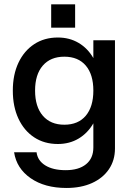

<svg xmlns="http://www.w3.org/2000/svg" viewBox="-20 -690 612 906"><path d="M221.5 -669.5H334.5V-559.5H221.5ZM522.5 -500V10.5Q522.5 66.5 494 108.5Q465.5 150.5 414 173.8Q362.5 197 293.5 197Q191 197 124.5 150.8Q58 104.5 46.5 28.5H152.5Q157.5 68 193.8 90.5Q230 113 290 113Q351.5 113 386 85Q420.5 57 420.5 6V-108Q394 -62 351 -36.2Q308 -10.5 253 -10.5Q189 -10.5 141.2 -42Q93.5 -73.5 67 -130.2Q40.5 -187 40.5 -262.5Q40.5 -337.5 67 -393.8Q93.5 -450 141.2 -481.5Q189 -513 253 -513Q308 -513 351 -487.5Q394 -462 420.5 -416V-500ZM145.5 -262.5Q145.5 -186.5 182 -144Q218.5 -101.5 283.5 -101.5Q349 -101.5 384.8 -144Q420.5 -186.5 420.5 -262.5Q420.5 -338.5 384.8 -380.5Q349 -422.5 283.5 -422.5Q218.5 -422.5 182 -380.5Q145.5 -338.5 145.5 -262.5Z"/></svg>

Font: Overused Grotesk Medium
Style: Regular
Weight: 525
Version: Version 0.004